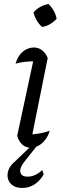

<svg xmlns="http://www.w3.org/2000/svg" viewBox="-20 -725 313 950"><path d="M133 -25 117 -59Q147 -60 174 -64.5Q201 -69 226 -78Q219 -53 204 -33.5Q189 -14 170 -4Q151 6 131 6Q108 6 90.5 -9.5Q73 -25 65 -53L152 -458L164 -421Q130 -422 106 -419.5Q82 -417 57 -410Q64 -435 77.5 -453Q91 -471 109.5 -480.5Q128 -490 148 -490Q170 -490 188 -476.5Q206 -463 216 -438ZM220 -705Q235 -691 246 -671.5Q257 -652 260 -632Q247 -617 227.5 -605.5Q208 -594 188 -592Q173 -605 161.5 -624.5Q150 -644 146 -664Q160 -680 179.5 -691Q199 -702 220 -705ZM91 205Q61 205 43 192.5Q25 180 19.5 160Q14 140 21.5 117.5Q29 95 53 75L152 -20H176L99 77Q76 107 81 128Q86 149 117 149Q136 149 154.5 140.5Q173 132 189 116L196 138Q178 170 150.5 187.5Q123 205 91 205Z"/></svg>

Font: Piazzolla 24pt
Style: Italic
Weight: 400
Italic angle: -11.3°
Designer: Juan Pablo del Peral
Foundry: Huerta Tipografica
Version: Version 2.005